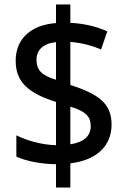

<svg xmlns="http://www.w3.org/2000/svg" viewBox="-20 -779 564 857"><path d="M230 -46V58H294V-50C413 -64 478 -129 478 -223C478 -320 416 -360 294 -400V-592C343 -588 390 -576 431 -558L459 -639C412 -660 358 -674 294 -677V-759H230V-676C121 -668 50 -608 50 -508C50 -411 108 -363 230 -324V-131C168 -132 98 -152 53 -175V-80C96 -60 161 -47 230 -46ZM230 -591V-423C165 -443 143 -466 143 -513C143 -555 172 -585 230 -591ZM294 -135V-303C362 -282 385 -260 385 -215C385 -174 356 -144 294 -135Z"/></svg>

Font: Noto Sans Khmer UI SemiCondensed Medium
Style: Regular
Weight: 500
Width: 4
Designer: Danh Hong and the Monotype Design Team
Foundry: Monotype Imaging Inc.
Version: Version 2.002